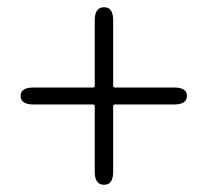

<svg xmlns="http://www.w3.org/2000/svg" viewBox="-20 -631 575 531"><path d="M268 -120Q242 -120 242 -156V-337Q242 -342 237 -342H73Q37 -342 37 -366Q37 -389 73 -389H237Q242 -389 242 -394V-575Q242 -611 268 -611Q293 -611 293 -575V-394Q293 -389 298 -389H461Q497 -389 497 -366Q497 -342 461 -342H298Q293 -342 293 -337V-156Q293 -120 268 -120Z"/></svg>

Font: Resource Han Rounded CN Light
Style: Regular
Weight: 300
Designer: Cyano Hao (round all glyphs); Ryoko NISHIZUKA 西塚涼子 (kana, bopomofo & ideographs); Paul D. Hunt (Latin, Greek & Cyrillic)
Foundry: Cyano Hao
Version: 0.990